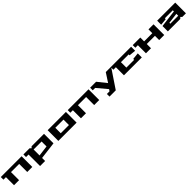

<svg xmlns="http://www.w3.org/2000/svg" viewBox="1003 -3542 6725 6725"><g transform="rotate(-45 4365.0 -180.0)"><path d="M0 -400V-530H1030V0H780V-400H375V0H125V-400Z M1120 -400V-530H1425L1475 -480L1525 -530H2140V-60L1495 20V170H1245V-400ZM1495 -105 1890 -155V-400H1495Z M2320 0V-530H3225V0ZM2570 -130H2975V-400H2570Z M3315 -400V-530H4345V0H4095V-400H3690V0H3440V-400Z M4425 -400V-530H4720L4985 -200L5200 -530H5465L4995 170H4685V40H4815L4860 -25L4545 -400Z M5445 -400V-530H6455V-330L6205 -355V-400H5820V-130H6205V-175L6455 -200V0H5570V-400Z M6535 -400V-530H6910V-340H7315V-530H7565V0H7315V-210H6910V0H6660V-400Z M7745 0V-265L8390 -345V-400H7995V-355L7745 -330V-530H8640V0H8461L8410 -50L8360 0ZM7995 -130H8390V-224L7995 -175Z"/></g></svg>

Font: Stalin One
Style: Regular
Weight: 400
Designer: Jovanny Lemonad
Foundry: Alexey Maslov, Jovanny Lemonad
Version: Version 3.002; ttfautohint (v0.91) -l 8 -r 50 -G 200 -x 0 -w